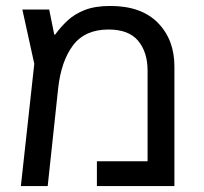

<svg xmlns="http://www.w3.org/2000/svg" viewBox="-20 -624 685 644"><path d="M350 -604Q454 -604 509.5 -547.5Q565 -491 565 -401V0H305V-83H475V-387Q475 -449 443.5 -487Q412 -525 344 -525Q265 -525 225 -472Q185 -419 175 -327L140 0H50L95 -410L55 -592H145L162 -508H165Q183 -533 206.5 -555Q230 -577 264.5 -590.5Q299 -604 350 -604Z"/></svg>

Font: Go Noto Kurrent-Regular
Style: Regular
Weight: 400
Designer: Monotype Design Team
Foundry: Monotype Imaging Inc.
Version: Version 2.012; ttfautohint (v1.8.4.7-5d5b)